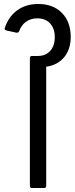

<svg xmlns="http://www.w3.org/2000/svg" viewBox="-20 -944 375 964"><path d="M212 -609V-11Q212 0 202 0H141Q130 0 130 -11V-652Q130 -663 141 -663H170Q209 -663 232 -688.5Q255 -714 255 -757Q255 -801 231.5 -826.5Q208 -852 167 -852Q135 -852 111 -835Q87 -818 76 -787Q75 -783 70.5 -781Q66 -779 62 -780L12 -791Q1 -794 4 -804Q24 -862 67.5 -893Q111 -924 172 -924Q247 -924 291 -879Q335 -834 335 -759Q335 -696 302 -656.5Q269 -617 212 -609Z"/></svg>

Font: LINE Seed Sans TH App
Style: Regular
Weight: 400
Designer: Dalton Maag Ltd | Thai characters by Cadson Demak Co.,Ltd.
Foundry: Dalton Maag Ltd
Version: Version 1.003